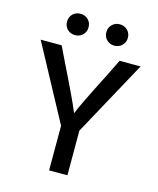

<svg xmlns="http://www.w3.org/2000/svg" viewBox="-126 -954 860 1043"><g transform="rotate(15 304.0 -433.0)"><path d="M354 0H251V-251L23 -674H141L189 -575Q235 -482 263 -422Q291 -362 296 -348L302 -335Q311 -365 418 -575L467 -674H585L354 -251ZM417 -746Q392 -746 374.5 -763Q357 -780 357 -806Q357 -832 374.5 -849Q392 -866 417 -866Q443 -866 460.5 -849Q478 -832 478 -806Q478 -780 460.5 -763Q443 -746 417 -746ZM197 -746Q170 -746 153 -763Q136 -780 136 -806Q136 -832 153 -849Q170 -866 197 -866Q222 -866 239.5 -849Q257 -832 257 -806Q257 -780 239.5 -763Q222 -746 197 -746Z"/></g></svg>

Font: Hind Vadodara Medium
Style: Regular
Weight: 500
Designer: Hitesh Malaviya
Foundry: Indian Type Foundry
Version: Version 1.001;PS 1.0;hotconv 1.0.86;makeotf.lib2.5.63406; tt